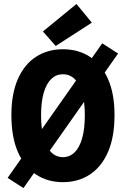

<svg xmlns="http://www.w3.org/2000/svg" viewBox="-20 -914 640 976"><path d="M18.7 -9.8 499.7 -693.8 580.2 -641.9 99.2 42.1ZM300 12Q222.4 12 163.2 -26.8Q104.1 -65.7 71 -141.4Q37.9 -217.2 37.9 -328.8Q37.9 -437.7 71 -512.5Q104.1 -587.3 163.2 -625.5Q222.4 -663.7 300 -663.7Q377.6 -663.7 436.8 -625.5Q495.9 -587.3 529 -512.5Q562.1 -437.7 562.1 -328.8Q562.1 -217.2 529 -141.4Q495.9 -65.7 436.8 -26.8Q377.6 12 300 12ZM300 -115.1Q334.1 -115.1 359 -139.3Q383.9 -163.5 397.5 -211Q411.2 -258.5 411.2 -328.8Q411.2 -396.7 397.5 -443.1Q383.9 -489.4 359 -513Q334.1 -536.6 300 -536.6Q265.9 -536.6 241 -513Q216.1 -489.4 202.5 -443.1Q188.8 -396.7 188.8 -328.8Q188.8 -258.5 202.5 -211Q216.1 -163.5 241 -139.3Q265.9 -115.1 300 -115.1ZM263.2 -680.3 198.1 -754 368.8 -893.8 446.8 -798.9Z"/></svg>

Font: Source Code Pro ExtraLight
Style: Regular
Weight: 200
Monospace: yes
Designer: Paul D. Hunt, Teo Tuominen
Foundry: Adobe
Version: Version 1.026;hotconv 1.1.0;makeotfexe 2.6.0